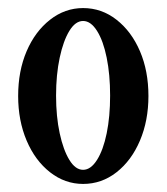

<svg xmlns="http://www.w3.org/2000/svg" viewBox="-20 -445 413 476"><path d="M186 11Q141 11 104 -18Q67 -47 46 -96.5Q25 -146 25 -207Q25 -269 46 -318Q67 -367 104 -396Q141 -425 186 -425Q232 -425 269 -396Q306 -367 327 -318Q348 -269 348 -207Q348 -146 327 -96.5Q306 -47 269 -18Q232 11 186 11ZM186 -24Q205 -24 220.5 -48.5Q236 -73 244.5 -114.5Q253 -156 253 -208Q253 -260 244.5 -302Q236 -344 220.5 -368.5Q205 -393 186 -393Q167 -393 152 -368.5Q137 -344 128 -302Q119 -260 119 -208Q119 -156 128 -114.5Q137 -73 152 -48.5Q167 -24 186 -24Z"/></svg>

Font: Junicode Two Beta Condensed Medium
Style: Regular
Weight: 500
Width: 3
Designer: Peter S. Baker
Foundry: Briery Creek Software
Version: Version 1.053; ttfautohint (v1.8.4)